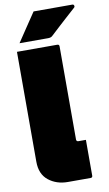

<svg xmlns="http://www.w3.org/2000/svg" viewBox="-103 -1002 594 1051"><g transform="rotate(-10 194.0 -476.0)"><path d="M323 -11Q323 0 312 0H186Q123 0 79 -35Q35 -70 35 -139V-750H259Q270 -750 270 -739V-221Q270 -216 273 -213Q276 -210 281 -210H323ZM163 -952H379Q385 -952 387.5 -945.5Q390 -939 385 -934Q358 -910 336 -890Q314 -870 291.5 -849.5Q269 -829 239 -801Q231 -794 216 -794H57Q84 -834 109.5 -872.5Q135 -911 163 -952Z"/></g></svg>

Font: Recursive Sn Lnr St XBk
Style: Regular
Weight: 1000
Version: Version 1.079;hotconv 1.0.112;makeotfexe 2.5.65598; ttfautoh